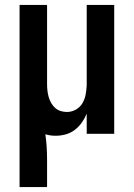

<svg xmlns="http://www.w3.org/2000/svg" viewBox="-20 -540 540 775"><path d="M59 215V-520H170V-200Q170 -187 171.5 -174Q173 -161 176.5 -148.5Q180 -136 186.5 -124.5Q193 -113 202.5 -104.5Q212 -96 224.5 -92Q237 -88 250 -88Q269 -88 286 -97.5Q303 -107 312.5 -123Q322 -139 325.5 -157.5Q329 -176 330 -195V-520H441V0H330V-81Q322 -62 310 -45Q298 -28 281.5 -15.5Q265 -3 245 2.5Q225 8 204 8Q194 8 183.5 6.5Q173 5 163 2Q167 28 168.5 54.5Q170 81 170 107V215Z"/></svg>

Font: Iosevka Term
Style: Bold
Weight: 700
Monospace: yes
Designer: Belleve Invis
Foundry: Belleve Invis
Version: Version 30.0.1